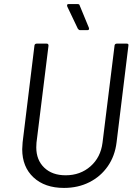

<svg xmlns="http://www.w3.org/2000/svg" viewBox="-20 -914 669 942"><path d="M89 -182Q89 -192 91 -216L149 -690Q149 -694 152 -697Q155 -700 160 -700H209Q218 -700 218 -690L159 -214Q158 -206 158 -191Q158 -129 197 -91.5Q236 -54 302 -54Q374 -54 424 -98Q474 -142 483 -214L542 -690Q542 -694 545 -697Q548 -700 553 -700H602Q612 -700 610 -690L552 -216Q544 -149 509 -98.5Q474 -48 418.5 -20Q363 8 294 8Q200 8 144.5 -43.5Q89 -95 89 -182ZM417 -773Q417 -766 408 -766H373Q367 -766 362 -773L310 -882Q309 -884 309 -888Q309 -894 317 -894H361Q370 -894 371 -887L416 -778Q417 -776 417 -773Z"/></svg>

Font: Barlow
Style: Italic
Weight: 400
Italic angle: -7°
Designer: Jeremy Tribby
Foundry: Tribby Type
Version: Version 1.408